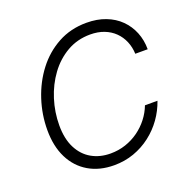

<svg xmlns="http://www.w3.org/2000/svg" viewBox="-132 -864 986 1000"><g transform="rotate(-20 361.5 -363.5)"><path d="M335 9.8Q253.9 9.8 193.8 -25.6Q133.8 -61 101.3 -126.2Q68.8 -191.4 68.8 -280.8Q68.8 -366.7 95.5 -448.2Q122.1 -529.8 171.9 -595Q221.7 -660.2 292.2 -698.7Q362.8 -737.3 450.7 -737.3Q509.8 -737.3 556.6 -719.2Q603.5 -701.2 636.2 -668.7Q668.9 -636.2 686.5 -592.8Q704.1 -549.3 704.1 -498.5H635.3Q633.8 -535.6 620.4 -567.6Q606.9 -599.6 582.8 -623.3Q558.6 -647 524.7 -660.2Q490.7 -673.3 448.2 -673.3Q377 -673.3 319.3 -640.1Q261.7 -606.9 220.7 -551Q179.7 -495.1 157.7 -425.3Q135.7 -355.5 135.7 -282.7Q135.7 -208.5 161.6 -157.5Q187.5 -106.4 233.2 -80.3Q278.8 -54.2 337.9 -54.2Q381.8 -54.2 421.4 -67.4Q460.9 -80.6 494.1 -104.5Q527.3 -128.4 552 -160.2Q576.7 -191.9 590.8 -229H660.2Q643.1 -179.2 612.1 -135.7Q581.1 -92.3 538.6 -59.6Q496.1 -26.9 444.6 -8.5Q393.1 9.8 335 9.8Z"/></g></svg>

Font: Inter 17pt Light
Style: Italic
Weight: 300
Italic angle: -9.3988°
Version: Version 4.001;git-66647c0bb